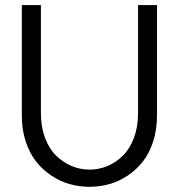

<svg xmlns="http://www.w3.org/2000/svg" viewBox="-20 -720 696 747"><path d="M64.9 -270V-700.2H139.2V-278.8Q139.2 -226.1 155.3 -183.3Q171.4 -140.6 198.5 -114.3Q225.6 -87.9 258.8 -74Q292 -60.1 328.1 -60.1Q364.7 -60.1 397.9 -74Q431.2 -87.9 458 -114.3Q484.9 -140.6 501 -183.3Q517.1 -226.1 517.1 -278.8V-700.2H590.8V-270Q590.8 -216.3 576.2 -170.4Q561.5 -124.5 536.4 -92.3Q511.2 -60.1 477.5 -37.4Q443.8 -14.6 406 -3.9Q368.2 6.8 328.1 6.8Q288.1 6.8 250.5 -3.9Q212.9 -14.6 179 -37.4Q145 -60.1 119.9 -92.3Q94.7 -124.5 79.8 -170.4Q64.9 -216.3 64.9 -270Z"/></svg>

Font: LT Superior
Style: Regular
Weight: 400
Designer: Daniel Lyons
Foundry: LyonsType
Version: Version 1.000